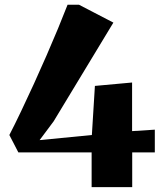

<svg xmlns="http://www.w3.org/2000/svg" viewBox="-20 -770 676 790"><path d="M357 0V-143H55.5L18.5 -214.5Q41.5 -259 67.2 -313Q93 -367 119.5 -425Q146 -483 171.2 -541Q196.5 -599 218.8 -652.8Q241 -706.5 258 -750.5H305L446.5 -677L200.5 -270.5L143 -193.5L358 -214.5L370.5 -416.5L523.5 -430.5V-230.5L617 -236.5V-143H524V0Z"/></svg>

Font: Merriweather 96pt Black
Style: Regular
Weight: 900
Version: Version 2.100